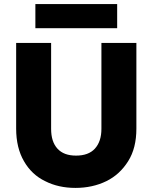

<svg xmlns="http://www.w3.org/2000/svg" viewBox="-20 -912 745 939"><path d="M59 -702C59 -702 59 -283 59 -283C59 -283 59 -283 59 -283C59 -220 72 -167 97 -124C122 -80 157 -47 201 -26C244 -4 294 7 349 7C349 7 349 7 349 7C404 7 455 -4 500 -26C545 -48 580 -81 607 -124C634 -167 647 -220 647 -283C647 -283 647 -702 647 -702C647 -702 476 -702 476 -702C476 -702 476 -282 476 -282C476 -282 476 -282 476 -282C476 -240 465 -208 444 -185C423 -162 392 -151 352 -151C352 -151 352 -151 352 -151C312 -151 282 -162 261 -185C240 -208 230 -240 230 -282C230 -282 230 -702 230 -702C230 -702 59 -702 59 -702ZM153 -892C153 -892 153 -774 153 -774C153 -774 553 -774 553 -774C553 -774 553 -892 553 -892C553 -892 153 -892 153 -892Z"/></svg>

Font: Girnar Poppins
Style: Bold
Weight: 500
Designer: Ninad Kale (Devanagari), Jonny Pinhorn (Latin)
Foundry: Indian Type Foundry
Version: ""